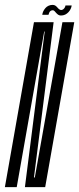

<svg xmlns="http://www.w3.org/2000/svg" viewBox="-56 -766 324 786"><path d="M-36 0H12.5L125 -637H127L46 0H129L248 -675H199.5L86.5 -39.5H83L163.5 -675H83ZM193.5 -702.5Q203 -702.5 210.8 -706.2Q218.5 -710 224.2 -716.2Q230 -722.5 233.2 -729.5Q236.5 -736.5 237.5 -743.5H212Q211.5 -739.5 209 -735Q206.5 -730.5 202.5 -727.8Q198.5 -725 194.5 -725Q190.5 -725 186.5 -728Q182.5 -731 178.8 -735.5Q175 -740 170.5 -743Q166 -746 159 -746Q150.5 -746 142.8 -742.5Q135 -739 129.8 -732.8Q124.5 -726.5 121.2 -719.8Q118 -713 117 -705.5H142.5Q143.5 -709.5 145.5 -714.2Q147.5 -719 151.2 -721.5Q155 -724 160 -724Q164 -724 167 -720.8Q170 -717.5 174 -713Q178 -708.5 182.5 -705.5Q187 -702.5 193.5 -702.5Z"/></svg>

Font: Anybody UltraCondensed Light
Style: Italic
Weight: 300
Width: 1
Italic angle: -10°
Version: Version 1.113;gftools[0.9.25]